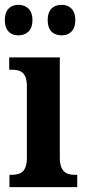

<svg xmlns="http://www.w3.org/2000/svg" viewBox="-25 -773 354 793"><path d="M230 -627C258 -627 286 -643 286 -690C286 -737 258 -753 230 -753C199 -753 172 -737 172 -690C172 -643 199 -627 230 -627ZM51 -627C80 -627 109 -643 109 -690C109 -737 80 -753 51 -753C22 -753 -5 -737 -5 -690C-5 -643 22 -627 51 -627ZM14 0H294V-51H284C248 -51 222 -64 222 -123V-536H13V-485H26C61 -485 86 -472 86 -417V-122C86 -64 61 -51 24 -51H14Z"/></svg>

Font: Noto Serif Devanagari Condensed
Style: Bold
Weight: 700
Width: 3
Designer: Universal Thirst, Indian Type Foundry and the Monotype Design Team
Foundry: Monotype Imaging Inc.
Version: Version 2.004